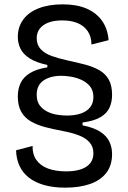

<svg xmlns="http://www.w3.org/2000/svg" viewBox="-20 -694 589 884"><path d="M280 170Q226 170 183.5 158Q141 146 112.5 123.5Q84 101 69.5 69Q55 37 54 -2L130 -22Q129 16 147.5 42.5Q166 69 201 82Q236 95 284 95Q345 95 377.5 73.5Q410 52 410 12Q410 -19 392 -39Q374 -59 342.5 -71Q311 -83 268 -91Q226 -99 189 -108.5Q152 -118 123 -134.5Q94 -151 78 -179Q62 -207 62 -250Q62 -285 75 -312Q88 -339 118 -357.5Q148 -376 198 -384V-395Q146 -406 116 -425.5Q86 -445 74 -470.5Q62 -496 62 -523Q62 -570 87 -604Q112 -638 158.5 -656Q205 -674 269 -674Q333 -674 378.5 -654.5Q424 -635 450 -598Q476 -561 480 -509L401 -489Q401 -526 383.5 -551Q366 -576 336.5 -588Q307 -600 267 -600Q211 -600 180 -578Q149 -556 149 -518Q149 -487 168 -467Q187 -447 220 -435.5Q253 -424 294 -415Q337 -406 374 -396Q411 -386 438.5 -370Q466 -354 481 -327Q496 -300 496 -257Q496 -225 484.5 -199Q473 -173 443.5 -155Q414 -137 360 -130V-117Q414 -106 443 -86.5Q472 -67 484 -41Q496 -15 496 15Q496 68 469 102.5Q442 137 393.5 153.5Q345 170 280 170ZM288 -162Q325 -162 352.5 -171.5Q380 -181 395 -200Q410 -219 410 -247Q410 -278 394 -297Q378 -316 354.5 -326.5Q331 -337 306.5 -341Q282 -345 263 -345Q212 -345 180.5 -323.5Q149 -302 149 -258Q149 -228 162 -210Q175 -192 196 -181Q217 -170 241.5 -166Q266 -162 288 -162Z"/></svg>

Font: Bricolage Grotesque 96pt ExtraBold
Style: Regular
Weight: 400
Version: Version 1.001;gftools[0.9.33.dev8+g029e19f]